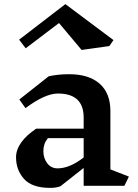

<svg xmlns="http://www.w3.org/2000/svg" viewBox="-20 -904 670 934"><path d="M585 0H387V-87L274 2Q254 10 224 10Q136 10 97 -33.5Q58 -77 58 -139Q58 -175 83 -210.5Q108 -246 156 -278H387V-332Q387 -449 262 -449Q199 -449 104 -378L74 -420L217 -533Q263 -543 317 -543Q412 -543 464.5 -497Q517 -451 517 -364V-80L607 -45ZM387 -138V-232H213Q201 -217 196 -202Q191 -187 191 -169Q191 -134 210 -109.5Q229 -85 260 -85Q319 -85 387 -138ZM512 -680 377 -661 267 -792 105 -669 73 -711 298 -884 532 -709Z"/></svg>

Font: InknutAntiqua
Style: Medium
Weight: 500
Designer: Claus Eggers Srensen
Foundry: Claus Eggers Srensen
Version: Version 1.000; ttfautohint (v1.2) -l 7 -r 28 -G 50 -x 13 -D 